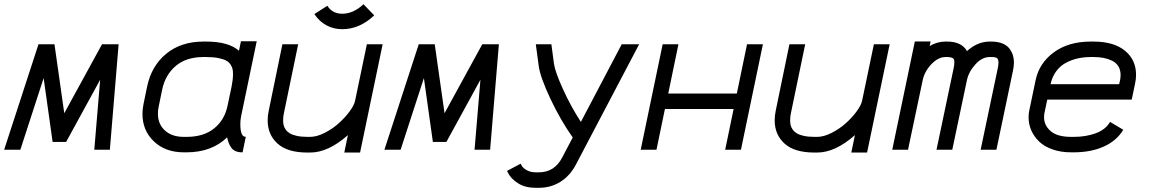

<svg xmlns="http://www.w3.org/2000/svg" viewBox="-25 -709 5446 909"><path d="M71.3 0H-5.4L157.2 -499.5H232.9L279.3 -172.9L458 -499.5H536.6L495.1 0H421.4L449.2 -331.5L288.1 -37.1H224.1L181.6 -339.4Z M742.7 -284.2 725.6 -201.2Q722.7 -188.5 722.7 -170.4Q722.7 -121.1 755.9 -91.1Q789.1 -61 845.2 -61H858.4Q939 -61 988.5 -100.8Q1038.1 -140.6 1052.2 -208L1071.3 -298.8Q1078.1 -332 1078.1 -356.9Q1078.1 -371.1 1076.2 -381.1Q1074.2 -391.1 1066.9 -402.8Q1059.6 -414.6 1046.4 -421.9Q1033.2 -429.2 1009 -434.1Q984.9 -439 951.2 -439H938.5Q856.4 -439 806.9 -396.7Q757.3 -354.5 742.7 -284.2ZM1138.7 -61.5 1123.5 12.2H1121.6Q1103 12.2 1089.8 6.3Q1076.7 0.5 1069.1 -11Q1061.5 -22.5 1057.6 -33Q1053.7 -43.5 1050.3 -58.6Q976.6 12.2 858.4 12.2H845.2Q758.3 12.2 703.9 -39.3Q649.4 -90.8 649.4 -170.4Q649.4 -189.9 654.3 -215.8L671.4 -298.8Q691.9 -397 762 -454.6Q832 -512.2 938.5 -512.2H951.2Q1056.6 -512.2 1106.4 -468.8L1115.7 -513.7H1190.4L1116.2 -157.2Q1112.8 -140.1 1112.8 -121.6Q1112.8 -61.5 1137.2 -61.5Z M1318.8 -171.9Q1315.4 -155.3 1315.4 -139.6Q1315.4 -127.4 1317.6 -117.2Q1319.8 -106.9 1327.1 -96.2Q1334.5 -85.4 1346.7 -77.9Q1358.9 -70.3 1380.1 -65.7Q1401.4 -61 1430.2 -61H1443.4Q1474.6 -61 1511.7 -79.8Q1548.8 -98.6 1578.6 -125.2Q1608.4 -151.9 1630.1 -181.4Q1651.9 -210.9 1656.2 -232.4L1711.9 -499.5H1786.6L1679.7 13.2H1605L1622.1 -69.3Q1528.8 13.2 1443.4 13.2H1430.2Q1335.9 13.2 1289.1 -29.1Q1242.2 -71.3 1242.2 -139.6Q1242.2 -162.1 1247.6 -186.5L1312 -499.5H1386.7ZM1595.2 -570.8Q1553.7 -570.8 1519.3 -589.8Q1484.9 -608.9 1463.4 -642.6L1524.9 -681.6Q1548.8 -644 1595.2 -644Q1648.4 -644 1695.8 -689L1746.6 -636.2Q1677.7 -570.8 1595.2 -570.8Z M1871.6 0H1794.9L1957.5 -499.5H2033.2L2079.6 -172.9L2258.3 -499.5H2336.9L2295.4 0H2221.7L2249.5 -331.5L2088.4 -37.1H2024.4L1981.9 -339.4Z M2701.2 70.8Q2673.8 123 2628.4 151.6Q2583 180.2 2525.9 180.2H2511.7Q2461.4 180.2 2428 158.9Q2394.5 137.7 2380.4 109.9L2375.5 100.1L2439.9 65.9L2445.8 76.7Q2451.7 86.9 2469.2 96.9Q2486.8 106.9 2511.7 106.9H2525.9Q2600.1 106.9 2636.7 36.6L2686.5 -58.1Q2628.9 -139.6 2580.8 -241.5Q2532.7 -343.3 2525.4 -397.5L2511.7 -499.5H2585.4L2597.7 -407.2Q2603 -369.1 2640.1 -287.4Q2677.2 -205.6 2725.1 -131.8L2918.5 -499.5H3001Z M3083 0H3008.3L3112.3 -499.5H3187L3138.7 -266.1H3463.4L3511.7 -499.5H3586.9L3482.9 0H3408.2L3448.2 -192.9H3123Z M3719.2 -171.9Q3715.8 -155.3 3715.8 -139.6Q3715.8 -127.4 3718 -117.2Q3720.2 -106.9 3727.5 -96.2Q3734.9 -85.4 3747.1 -77.9Q3759.3 -70.3 3780.5 -65.7Q3801.8 -61 3830.6 -61H3843.8Q3875 -61 3912.1 -79.8Q3949.2 -98.6 3979 -125.2Q4008.8 -151.9 4030.5 -181.4Q4052.2 -210.9 4056.6 -232.4L4112.3 -499.5H4187L4080.1 13.2H4005.4L4022.5 -69.3Q3929.2 13.2 3843.8 13.2H3830.6Q3736.3 13.2 3689.5 -29.1Q3642.6 -71.3 3642.6 -139.6Q3642.6 -162.1 3647.9 -186.5L3712.4 -499.5H3787.1Z M4699.2 -387.7Q4702.1 -402.3 4702.1 -413.1Q4702.1 -427.2 4696 -433.1Q4689.9 -439 4668 -439H4660.6Q4624 -439 4592.5 -403.8Q4561 -368.7 4552.7 -329.1L4483.4 0H4408.7L4490.2 -387.7Q4493.2 -402.3 4493.2 -413.1Q4493.2 -422.4 4491.5 -427.2Q4489.7 -432.1 4482.2 -435.5Q4474.6 -439 4459 -439H4451.2Q4417 -439 4384.5 -405Q4352.1 -371.1 4343.3 -329.1L4273.9 0H4199.2L4306.2 -512.7H4380.9L4376.5 -491.2Q4412.1 -512.2 4451.2 -512.2H4459Q4527.3 -512.2 4553.2 -467.3Q4603 -512.2 4660.6 -512.2H4668Q4698.7 -512.2 4720.7 -503.2Q4742.7 -494.1 4754.2 -478.8Q4765.6 -463.4 4770.5 -447.3Q4775.4 -431.2 4775.4 -413.1Q4775.4 -396.5 4770.5 -373L4692.4 0H4617.7Z M5273.4 -310.5 5277.8 -329.1Q5280.3 -340.8 5280.3 -354.5Q5280.3 -378.4 5269.3 -395.8Q5258.3 -413.1 5239 -422.1Q5219.7 -431.2 5198.5 -435.1Q5177.2 -439 5151.9 -439H5139.6Q5106.9 -439 5077.4 -432.4Q5047.9 -425.8 5021 -411.4Q4994.1 -397 4975.1 -371.1Q4956.1 -345.2 4948.7 -310.5ZM4933.1 -237.3 4919.4 -171.9Q4918 -165.5 4918 -153.3Q4918 -115.2 4949.5 -88.1Q4981 -61 5045.9 -61H5058.1Q5116.7 -61 5162.8 -78.1Q5209 -95.2 5230.5 -131.8L5293 -94.7Q5262.2 -43 5201.4 -15.4Q5140.6 12.2 5058.1 12.2H5045.9Q4997.6 12.2 4958.5 -1.5Q4919.4 -15.1 4895 -38.6Q4870.6 -62 4857.7 -91.3Q4844.7 -120.6 4844.7 -153.3Q4844.7 -171.4 4848.1 -186.5L4877.9 -329.1Q4895 -410.6 4964.4 -461.4Q5033.7 -512.2 5139.6 -512.2H5151.9Q5248 -512.2 5300.8 -469Q5353.5 -425.8 5353.5 -354.5Q5353.5 -335 5349.1 -314.5L5333 -237.3Z"/></svg>

Font: Anka/Coder
Style: Italic
Weight: 400
Italic angle: -12°
Monospace: yes
Version: Version 001.100